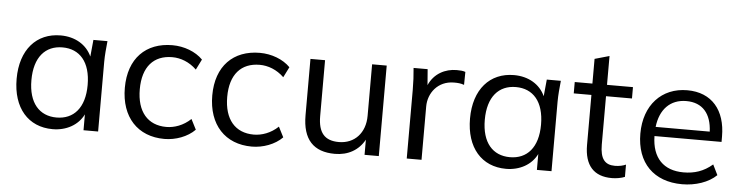

<svg xmlns="http://www.w3.org/2000/svg" viewBox="-43 -857 4091 1061"><g transform="rotate(5 2002.0 -326.5)"><path d="M270 9C346 9 411 -27 441 -88V0H522V-386C522 -423 526 -463 530 -502H452L443 -409C414 -473 350 -511 270 -511C136 -511 48 -413 48 -251C48 -89 135 9 270 9ZM286 -57C191 -57 130 -124 130 -251C130 -379 191 -446 286 -446C381 -446 442 -379 442 -251C442 -124 381 -57 286 -57Z M890 9C952 9 1018 -15 1059 -57L1030 -114C989 -75 939 -58 895 -58C792 -58 731 -128 731 -253C731 -378 792 -445 895 -445C941 -445 990 -427 1030 -388L1059 -446C1019 -487 955 -511 890 -511C743 -511 648 -417 648 -254C648 -91 742 9 890 9Z M1375 9C1437 9 1503 -15 1544 -57L1515 -114C1474 -75 1424 -58 1380 -58C1277 -58 1216 -128 1216 -253C1216 -378 1277 -445 1380 -445C1426 -445 1475 -427 1515 -388L1544 -446C1504 -487 1440 -511 1375 -511C1228 -511 1133 -417 1133 -254C1133 -91 1227 9 1375 9Z M1836 9C1909 9 1967 -24 2000 -84V0H2079V-502H1998V-216C1998 -121 1939 -58 1852 -58C1773 -58 1737 -100 1737 -192V-502H1656V-190C1656 -55 1717 9 1836 9Z M2234 -381V0H2316V-296C2316 -370 2368 -441 2458 -441C2479 -441 2495 -440 2514 -433L2515 -505C2501 -510 2487 -511 2467 -511C2403 -511 2342 -480 2313 -414L2306 -502H2228C2232 -463 2234 -421 2234 -381Z M2785 9C2861 9 2926 -27 2956 -88V0H3037V-386C3037 -423 3041 -463 3045 -502H2967L2958 -409C2929 -473 2865 -511 2785 -511C2651 -511 2563 -413 2563 -251C2563 -89 2650 9 2785 9ZM2801 -57C2706 -57 2645 -124 2645 -251C2645 -379 2706 -446 2801 -446C2896 -446 2957 -379 2957 -251C2957 -124 2896 -57 2801 -57Z M3372 9C3397 9 3425 4 3444 -4V-72C3428 -65 3408 -60 3383 -60C3328 -60 3301 -91 3301 -171V-439H3445V-502H3301V-662L3220 -639V-502H3122V-439H3220V-162C3220 -47 3273 9 3372 9Z M3762 9C3836 9 3908 -15 3952 -58L3924 -115C3875 -73 3824 -57 3764 -57C3654 -57 3589 -121 3587 -243H3959V-273C3959 -418 3883 -511 3746 -511C3604 -511 3508 -408 3508 -250C3508 -87 3605 9 3762 9ZM3589 -294C3600 -391 3656 -451 3746 -451C3836 -451 3885 -393 3889 -294Z"/></g></svg>

Font: Poppy and Pepper
Style: Regular
Weight: 400
Designer: Thy Ha
Foundry: Thy Ha
Version: Version 0.001;Glyphs 3.2 (3227)